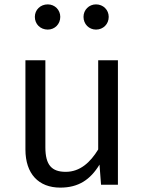

<svg xmlns="http://www.w3.org/2000/svg" viewBox="-20 -843 661 876"><path d="M198 -823C164 -823 139 -798 139 -766C139 -733 164 -708 198 -708C230 -708 255 -733 255 -766C255 -798 230 -823 198 -823ZM418 -823C386 -823 361 -798 361 -766C361 -733 386 -708 418 -708C451 -708 476 -733 476 -766C476 -798 451 -823 418 -823ZM518 -568H428V-161C392 -102 345 -59 280 -59C216 -59 187 -90 187 -171V-568H96V-161C96 -50 156 13 255 13C338 13 392 -23 434 -92L441 0H518Z"/></svg>

Font: Glow Sans SC Normal Book
Style: Regular
Weight: 500
Designer: Ryoko NISHIZUKA (kana, bopomofo & ideographs); Paul D. Hunt (Latin, Greek & Cyrillic); Sandoll Communications, Soo-young
Version: Version 0.93